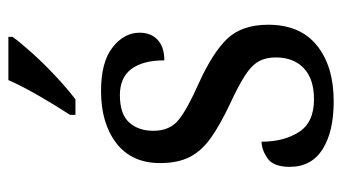

<svg xmlns="http://www.w3.org/2000/svg" viewBox="-199 -607 816 458"><g transform="rotate(-90 209.0 -378.0)"><path d="M196 10Q124 10 82 -16.5Q40 -43 40 -95Q40 -134 60.5 -148Q81 -162 100 -162Q100 -109 123 -73Q146 -37 201 -37Q250 -37 275.5 -61.5Q301 -86 301 -128Q301 -152 291.5 -169Q282 -186 258 -201.5Q234 -217 191 -237Q142 -260 110.5 -282Q79 -304 64 -332.5Q49 -361 49 -404Q49 -472 96.5 -508.5Q144 -545 221 -545Q290 -545 325 -517.5Q360 -490 360 -453Q360 -426 343 -410Q326 -394 294 -394Q294 -445 273.5 -472.5Q253 -500 211 -500Q166 -500 146 -478Q126 -456 126 -420Q126 -381 152 -360Q178 -339 239 -312Q312 -279 345.5 -244Q379 -209 379 -146Q379 -70 329.5 -30Q280 10 196 10ZM164 -619Q185 -651 208.5 -691.5Q232 -732 247 -766H350V-756Q338 -739 312.5 -710.5Q287 -682 256.5 -653.5Q226 -625 201 -606H164Z"/></g></svg>

Font: Noto Serif Lao SemCond
Style: Regular
Weight: 400
Width: 4
Designer: Monotype Design Team
Foundry: Monotype Imaging Inc.
Version: Version 2.004; ttfautohint (v1.8.4.7-5d5b)